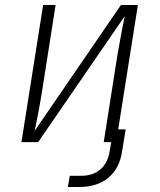

<svg xmlns="http://www.w3.org/2000/svg" viewBox="-20 -570 640 770"><path d="M252 180 260 135H305Q353 135 383 109Q413 83 420 35L426 0H396L451 -350Q458 -388 466 -432.5Q474 -477 480 -505L133 0H66L153 -550H203L148 -200Q142 -162 133.5 -117.5Q125 -73 119 -45L465 -550H533L454 -51H484L470 35Q460 105 415 142.5Q370 180 297 180Z"/></svg>

Font: JetBrains Mono NL Thin
Style: Italic
Weight: 100
Italic angle: -9°
Monospace: yes
Designer: Philipp Nurullin, Konstantin Bulenkov
Foundry: JetBrains
Version: Version 2.305; ttfautohint (v1.8.4.7-5d5b)